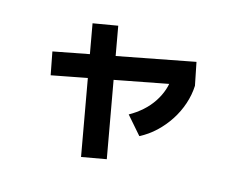

<svg xmlns="http://www.w3.org/2000/svg" viewBox="-98 -769 1195 981"><g transform="rotate(15 500.0 -278.5)"><path d="M145 -293 122 -413 847 -552 871 -432ZM403 70 283 -605 413 -627 533 47ZM582 -203Q618 -223 648.5 -250Q679 -277 700.5 -309.5Q722 -342 733.5 -376.5Q745 -411 745 -445L871 -432Q869 -384 853 -336Q837 -288 809.5 -245.5Q782 -203 745 -168Q708 -133 663 -110Z"/></g></svg>

Font: M PLUS 1 Thin
Style: Bold
Weight: 700
Version: Version 1.001